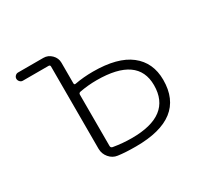

<svg xmlns="http://www.w3.org/2000/svg" viewBox="-118 -669 863 827"><g transform="rotate(-30 313.5 -255.0)"><path d="M241 -304V-49Q241 -40 250 -38Q296 -30 342 -30Q538 -30 538 -180Q538 -322 334 -322Q291 -322 249 -314Q241 -312 241 -304ZM58 -479Q50 -479 44 -485.5Q38 -492 38 -500Q38 -508 44 -514Q50 -520 58 -520H184Q207 -520 224 -503Q241 -486 241 -463V-361Q241 -352 249 -354Q292 -362 339 -362Q461 -362 522.5 -314Q584 -266 584 -180Q584 10 339 10Q286 10 251 5Q227 2 210.5 -17.5Q194 -37 194 -62V-471Q194 -479 186 -479Z"/></g></svg>

Font: Rounded Mplus 1c Light
Style: Regular
Weight: 300
Version: Version 1.059.20150529